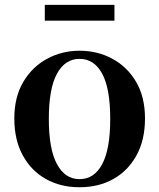

<svg xmlns="http://www.w3.org/2000/svg" viewBox="-20 -763 663 799"><path d="M311 16.2Q231.7 16.2 170.5 -18.3Q109.3 -52.8 74.5 -117Q39.6 -181.2 39.6 -269.8Q39.6 -359.1 76.8 -422Q114 -484.9 175.9 -518.4Q237.8 -551.9 311 -551.9Q385.1 -551.9 447.1 -518.8Q509 -485.6 546.2 -422.7Q583.4 -359.8 583.4 -269.8Q583.4 -180.5 548 -116.3Q512.6 -52 451.4 -17.9Q390.2 16.2 311 16.2ZM311 -17.5Q372 -17.5 405.4 -80.1Q438.7 -142.6 438.7 -268.1Q438.7 -394.2 405.4 -456.1Q372 -518 311 -518Q250.7 -518 217 -456.1Q183.2 -394.2 183.2 -268.1Q183.2 -142.6 217 -80.1Q250.7 -17.5 311 -17.5ZM166.4 -677.1V-742.8H456.3V-677.1Z"/></svg>

Font: Noto Serif SC
Style: Regular
Weight: 200
Designer: Ryoko NISHIZUKA 西塚涼子 (kana & ideographs); Frank Grießhammer (Latin, Greek & Cyrillic); Wenlong ZHANG 张文龙 (bopomofo); San
Foundry: Adobe
Version: Version 2.001;hotconv 1.1.0;makeotfexe 2.6.0